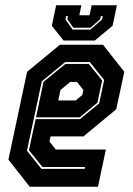

<svg xmlns="http://www.w3.org/2000/svg" viewBox="-20 -710 504 730"><path d="M371.5 -540 452.5 -437 422 -294.5 297.5 -191.5H172.5L168 -172L192 -141.5H382.5L352.5 0H93L12 -103L83 -437L208 -540ZM321.5 -474H228L139 -401L82.5 -137L137.5 -68H302L303.5 -75H141.5L90 -139L115.5 -257H284L357 -317L376 -406ZM317.5 -467 368.5 -404 350.5 -319.5 283.5 -264H117L145.5 -399L229 -467ZM272.5 -398.5H247L210 -368L201.5 -328H267.5L293 -349L297 -368ZM221.5 -556 177 -612 193.5 -690H289.5L281.5 -652H320.5L328.5 -690H424.5L408 -612L340.5 -556ZM256 -597.5H324L368 -636L370.5 -649H363.5L361 -637L324 -604.5H259L236 -637L238.5 -649H231.5L229 -636Z"/></svg>

Font: Tourney Condensed ExtraBold
Style: Italic
Weight: 800
Width: 3
Italic angle: -12°
Designer: Tyler Finck
Foundry: Etcetera Type Co
Version: Version 1.010; ttfautohint (v1.8.3)